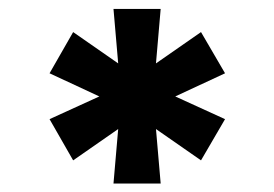

<svg xmlns="http://www.w3.org/2000/svg" viewBox="-20 -573 624 437"><path d="M238.3 -155.3 249 -279.3 146.5 -208 92.8 -301.8 206.1 -353.5 92.8 -406.2 146.5 -500 249 -428.7 238.3 -552.7H345.7L335 -428.7L437.5 -500L492.2 -406.2L378.9 -353.5L492.2 -301.8L437.5 -208L335 -279.3L345.7 -155.3Z"/></svg>

Font: Pretendard GOV Black
Style: Regular
Weight: 900
Designer: Base glyphs from Inter by Rasmus Andersson; Hangeul glyphs from Noto Sans CJK(Source Han Sans) by Jang Soo-young and Kan
Foundry: Kil Hyung-jin
Version: Version 1.309